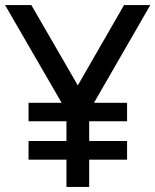

<svg xmlns="http://www.w3.org/2000/svg" viewBox="-20 -740 615 760"><path d="M575 -720 352 -333H483V-260H333V-182H483V-108H333V0H243V-108H93V-182H243V-260H93V-333H224L0 -720H104L288 -402L471 -720Z"/></svg>

Font: Manrope Medium
Style: Medium
Weight: 500
Designer: Mikhail Sharanda
Foundry: Mikhail Sharanda
Version: Version 4.000;hotconv 1.0.109;makeotfexe 2.5.65596